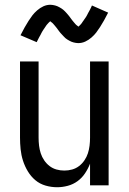

<svg xmlns="http://www.w3.org/2000/svg" viewBox="-20 -778 540 806"><path d="M220 8Q195 8 171 1Q147 -6 128.5 -21.5Q110 -37 97 -58.5Q84 -80 76.5 -103.5Q69 -127 66.5 -151.5Q64 -176 64 -200V-520H142V-200Q142 -183 144 -166.5Q146 -150 151 -134.5Q156 -119 165.5 -105Q175 -91 188 -81Q201 -71 217 -66.5Q233 -62 250 -62Q267 -62 283 -66.5Q299 -71 312 -81Q325 -91 334.5 -105Q344 -119 349 -134.5Q354 -150 356 -166.5Q358 -183 358 -200V-520H436V0H358V-91Q350 -70 337 -50.5Q324 -31 305.5 -17.5Q287 -4 264.5 2Q242 8 220 8ZM308 -597Q303 -597 298 -598Q293 -599 288.5 -600Q284 -601 279.5 -603Q275 -605 270.5 -607.5Q266 -610 262 -612.5Q258 -615 254.5 -618Q251 -621 247.5 -625Q244 -629 240.5 -632.5Q237 -636 234 -639.5Q231 -643 228 -647Q225 -651 222.5 -654.5Q220 -658 216.5 -662.5Q213 -667 209.5 -671Q206 -675 203 -678.5Q200 -682 195.5 -685Q191 -688 191 -690H193L190 -688Q187 -686 184.5 -683Q182 -680 179.5 -677.5Q177 -675 176 -673.5Q175 -672 173.5 -670Q172 -668 170.5 -665.5Q169 -663 167.5 -661Q166 -659 164 -656Q162 -653 160.5 -650.5Q159 -648 157 -645Q155 -642 153.5 -638.5Q152 -635 150 -631.5Q148 -628 146 -624.5Q144 -621 142 -617Q140 -613 138 -609Q136 -605 134 -601L66 -630Q75 -648 83.5 -663Q92 -678 100 -690.5Q108 -703 116 -713.5Q124 -724 136 -734.5Q148 -745 162 -751.5Q176 -758 192 -758Q197 -758 202 -757Q207 -756 211.5 -755Q216 -754 220.5 -752Q225 -750 229.5 -747.5Q234 -745 238 -742.5Q242 -740 245.5 -737Q249 -734 252.5 -730.5Q256 -727 259.5 -723Q263 -719 266 -715.5Q269 -712 272 -708Q275 -704 277.5 -700.5Q280 -697 283.5 -692.5Q287 -688 290.5 -684Q294 -680 297 -676.5Q300 -673 304.5 -670Q309 -667 309 -665H307L310 -667Q313 -669 315.5 -672Q318 -675 320.5 -677.5Q323 -680 324 -682Q325 -684 326.5 -686Q328 -688 329.5 -690Q331 -692 332.5 -694.5Q334 -697 336 -699.5Q338 -702 339.5 -704.5Q341 -707 343 -710Q345 -713 346.5 -716.5Q348 -720 350 -723.5Q352 -727 354 -730.5Q356 -734 358 -738Q360 -742 362 -746Q364 -750 366 -755L434 -725Q425 -707 416.5 -692Q408 -677 400 -664.5Q392 -652 384 -641.5Q376 -631 364 -620.5Q352 -610 338 -603.5Q324 -597 308 -597Z"/></svg>

Font: Iosevka MaddieWtf
Style: Regular
Weight: 400
Monospace: yes
Designer: Belleve Invis
Foundry: Belleve Invis
Version: Version 31.3.0; ttfautohint (v1.8.3)